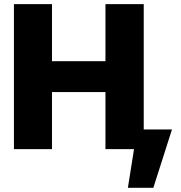

<svg xmlns="http://www.w3.org/2000/svg" viewBox="-20 -727 881 936"><path d="M47.9 -707H233.4V-428.7H494.1V-707H680.7V-95.7H818.4L727.5 188.5H603.5L633.3 0H494.1V-278.3H233.4V0H47.9Z"/></svg>

Font: Pretendard JP Black
Style: Regular
Weight: 900
Designer: Base glyphs from Inter by Rasmus Andersson; Hangeul glyphs from Noto Sans CJK(Source Han Sans) by Jang Soo-young and Kan
Foundry: Kil Hyung-jin
Version: Version 1.309